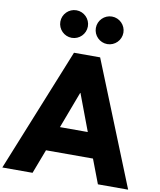

<svg xmlns="http://www.w3.org/2000/svg" viewBox="-199 -1775 1576 1895"><g transform="rotate(10 588.5 -827.5)"><path d="M410 -1655C334 -1655 272 -1593 272 -1517C272 -1441 334 -1379 410 -1379C486 -1379 548 -1441 548 -1517C548 -1593 486 -1655 410 -1655ZM766 -1655C690 -1655 628 -1593 628 -1517C628 -1441 690 -1379 766 -1379C842 -1379 904 -1441 904 -1517C904 -1593 842 -1655 766 -1655ZM720 -1238H458L-42 0H261L353 -242H824L916 0H1219ZM728 -491H449L587 -858H590Z"/></g></svg>

Font: Poland Can Into
Style: BigWritings
Weight: 700
Foundry: Cannot Into Space Fonts
Version: Version 0.92